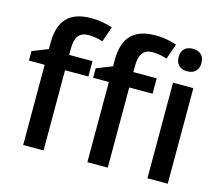

<svg xmlns="http://www.w3.org/2000/svg" viewBox="-106 -907 1218 1048"><g transform="rotate(15 502.5 -382.5)"><path d="M17.1 0ZM353 -453.1H221.2V0H106V-453.1H17.1V-506.8L106 -542V-577.1Q106 -672.9 150.9 -719Q195.8 -765.1 288.1 -765.1Q348.6 -765.1 407.2 -745.1L377 -658.2Q334.5 -671.9 295.9 -671.9Q256.8 -671.9 239 -647.7Q221.2 -623.5 221.2 -575.2V-540H353ZM715.8 -453.1H584V0H468.8V-453.1H379.9V-506.8L468.8 -542V-577.1Q468.8 -672.9 513.7 -719Q558.6 -765.1 650.9 -765.1Q711.4 -765.1 770 -745.1L739.7 -658.2Q697.3 -671.9 658.7 -671.9Q619.6 -671.9 601.8 -647.7Q584 -623.5 584 -575.2V-540H715.8ZM922.9 0H808.1V-540H922.9ZM801.3 -683.1Q801.3 -713.9 818.1 -730.5Q835 -747.1 866.2 -747.1Q896.5 -747.1 913.3 -730.5Q930.2 -713.9 930.2 -683.1Q930.2 -653.8 913.3 -637Q896.5 -620.1 866.2 -620.1Q835 -620.1 818.1 -637Q801.3 -653.8 801.3 -683.1Z"/></g></svg>

Font: Open Sans Semibold
Style: Regular
Weight: 600
Foundry: Ascender Corporation
Version: Version 1.10; ttfautohint (v1.5.65-e2d9)